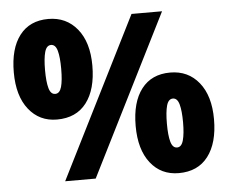

<svg xmlns="http://www.w3.org/2000/svg" viewBox="-52 -784 1012 852"><g transform="rotate(-5 454.0 -358.0)"><path d="M193 -724Q273 -724 321.5 -664.5Q370 -605 370 -501Q370 -395 324.5 -335.5Q279 -276 193 -276Q115 -276 67.5 -336Q20 -396 20 -501Q20 -607 65 -665.5Q110 -724 193 -724ZM699 -714 341 0H205L563 -714ZM195 -608Q175 -608 167 -579.5Q159 -551 159 -499Q159 -447 167 -418.5Q175 -390 195 -390Q215 -390 223 -418Q231 -446 231 -499Q231 -551 223 -579.5Q215 -608 195 -608ZM711 -440Q791 -440 839 -380.5Q887 -321 887 -217Q887 -111 841.5 -51.5Q796 8 711 8Q632 8 585 -52Q538 -112 538 -217Q538 -323 583 -381.5Q628 -440 711 -440ZM713 -324Q693 -324 685 -295.5Q677 -267 677 -215Q677 -163 685 -134.5Q693 -106 713 -106Q733 -106 741 -135.5Q749 -165 749 -215Q749 -266 741 -295Q733 -324 713 -324Z"/></g></svg>

Font: Noto Sans Ethiopic SemiCondensed Black
Style: Regular
Weight: 900
Width: 4
Designer: Monotype Design Team
Foundry: Monotype Imaging Inc.
Version: Version 2.102; ttfautohint (v1.8.4.7-5d5b)